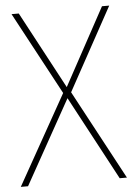

<svg xmlns="http://www.w3.org/2000/svg" viewBox="-52 -847 548 793"><g transform="rotate(-5 222.0 -450.0)"><path d="M442 -93H412L226 -441L32 -93H2L210 -464L26 -807H56L227 -487L401 -807H431L243 -464Z"/></g></svg>

Font: Noto Sans Kannada UI SemiCondensed Thin
Style: Regular
Weight: 100
Width: 4
Designer: Jelle Bosma - Monotype Design Team
Foundry: Monotype Imaging Inc.
Version: Version 2.005; ttfautohint (v1.8.4.7-5d5b)